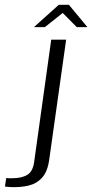

<svg xmlns="http://www.w3.org/2000/svg" viewBox="-132 -658 379 789"><path d="M-85.2 110.9Q-90.4 110.6 -99.6 109.9Q-108.9 109.3 -111.7 108.3L-106.4 73.6Q-103.3 74.3 -94.5 74.5Q-85.7 74.7 -78.4 74.4Q-41.8 73.8 -19.7 60.4Q2.4 47 8 9.9L78.5 -495H139.8L70.5 -3.5Q63.8 47 41.1 72Q18.3 97 -14.7 104.6Q-47.8 112.3 -85.2 110.9ZM7.3 -546.4 109.5 -638.2H151.2L227.3 -546.4H183.6L125.7 -604.8L52.3 -546.4Z"/></svg>

Font: Alumni Sans SC Thin
Style: Italic
Weight: 100
Italic angle: -8°
Designer: Robert E. Leuschke
Foundry: Robert E. Leuschke
Version: Version 1.016